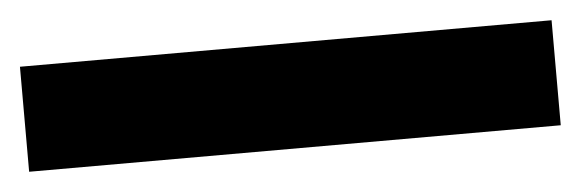

<svg xmlns="http://www.w3.org/2000/svg" viewBox="-25 -17 618 204"><g transform="rotate(-5 283.5 85.0)"><path d="M0 141V29H567V141Z"/></g></svg>

Font: Bricolage Grotesque 96pt SemiBold
Style: Regular
Weight: 600
Designer: Mathieu Triay
Foundry: Atelier Triay
Version: Version 1.001; ttfautohint (v1.8.4.7-5d5b);gftools[0.9.33.de